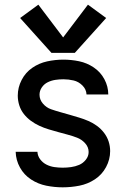

<svg xmlns="http://www.w3.org/2000/svg" viewBox="-20 -793 540 821"><path d="M200 -567H300L434 -716L356 -773L250 -633L144 -773L66 -716ZM248 8Q284 8 319.5 1Q355 -6 385.5 -26Q416 -46 433.5 -78.5Q451 -111 451 -147Q451 -168 444.5 -188Q438 -208 425 -225Q412 -242 395 -254.5Q378 -267 358.5 -275.5Q339 -284 319 -290Q299 -296 278.5 -302Q258 -308 238 -313.5Q218 -319 198 -326Q178 -333 163.5 -350Q149 -367 149 -388Q149 -405 159 -419.5Q169 -434 184.5 -441.5Q200 -449 217 -451.5Q234 -454 251 -454Q273 -454 294.5 -449Q316 -444 332.5 -427.5Q349 -411 350 -389H443Q443 -423 426.5 -454Q410 -485 381 -504.5Q352 -524 318.5 -531Q285 -538 251 -538Q216 -538 181.5 -530.5Q147 -523 118 -503Q89 -483 72.5 -451Q56 -419 56 -384Q56 -363 62.5 -342.5Q69 -322 82 -305.5Q95 -289 112 -276.5Q129 -264 148.5 -255Q168 -246 188 -240Q208 -234 228 -228.5Q248 -223 268.5 -217.5Q289 -212 309 -204.5Q329 -197 344 -180.5Q359 -164 359 -143Q359 -125 347 -110Q335 -95 318.5 -88Q302 -81 284 -78.5Q266 -76 248 -76Q231 -76 213 -78.5Q195 -81 179 -89Q163 -97 152 -111.5Q141 -126 140 -144H47Q48 -108 65.5 -76.5Q83 -45 113 -25.5Q143 -6 178 1Q213 8 248 8Z"/></svg>

Font: Iosevka SS08 Medium
Style: Regular
Weight: 500
Monospace: yes
Designer: Belleve Invis
Foundry: Belleve Invis
Version: Version 3.4.3; ttfautohint (v1.8.3)